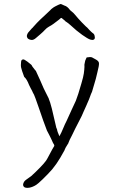

<svg xmlns="http://www.w3.org/2000/svg" viewBox="-20 -760 576 937"><path d="M380 -650Q396 -634 399 -631Q401 -629 406 -625Q411 -620 416 -614Q421 -610 425 -605Q429 -601 432 -599Q441 -594 442 -583Q445 -571 438 -567Q435 -565 430 -565L420 -567Q408 -571 381 -590Q354 -609 322 -639Q308 -651 298 -657V-658Q285 -669 281 -672Q278 -673 277 -672Q274 -669 269 -665Q264 -661 256 -655L240 -643Q232 -637 219 -630Q208 -624 199 -614Q191 -605 177 -593Q166 -584 156 -575Q145 -565 135 -565Q133 -565 129 -566Q126 -566 123 -568Q119 -569 115 -573Q111 -579 111 -584V-585Q113 -597 121 -605Q127 -611 135 -621L138 -624H139L140 -626Q162 -651 177 -665Q191 -679 206 -692Q220 -705 225 -710Q230 -716 236 -720Q242 -725 250 -729Q258 -733 264 -736Q271 -739 274 -740Q278 -741 283 -738Q287 -736 294 -733Q302 -731 309 -725Q316 -719 320 -713Q324 -708 331 -703Q339 -697 347 -687Q360 -671 380 -650ZM399 -471Q400 -475 402 -477V-478V-479L405 -480Q421 -483 429 -480L449 -469Q463 -461 463 -451Q464 -441 455 -406Q448 -374 439 -346Q431 -319 429 -312Q428 -310 424 -301Q421 -294 420 -290Q416 -281 414 -274Q414 -274 407 -258Q403 -250 401 -244Q396 -233 387 -213Q381 -197 367 -171Q351 -140 347 -132Q340 -117 331 -99Q318 -75 314 -63V-62Q297 -36 295 -27Q294 -24 274 10Q257 39 235 66Q214 90 188 115Q164 138 157 142Q140 153 123 156Q103 159 96 151Q88 141 99 125Q101 122 109 116Q138 96 138 94Q141 91 152 81Q204 31 212 12Q220 -4 235 -31Q240 -39 245 -48Q245 -55 239 -62Q238 -63 229 -84Q228 -86 220 -102L209 -123Q193 -164 168 -238Q150 -290 146 -298Q146 -298 141 -307Q137 -317 130 -329Q124 -341 122 -345Q111 -374 98 -385Q97 -386 88 -413Q81 -433 82 -444V-445Q83 -457 83 -459Q84 -471 96 -470Q98 -470 114 -459Q139 -440 135 -440Q135 -440 139 -434Q143 -428 149 -421Q154 -415 155 -414L156 -413V-412Q163 -398 177 -366Q196 -321 203 -309Q210 -294 218 -279V-278Q224 -265 233 -230Q254 -141 255 -136Q258 -131 259 -126Q259 -122 261 -118V-117Q267 -101 270 -95Q271 -96 271 -97Q279 -111 288 -133Q297 -155 305 -170Q313 -186 330 -225Q347 -262 350 -268Q359 -292 362 -302Q369 -326 377 -352Q387 -386 389 -401Q392 -423 392 -432Q393 -433 392 -435Q392 -437 392 -439Q392 -442 392 -445Q394 -455 395 -460Q396 -466 399 -471ZM392 -445Z"/></svg>

Font: ToneOZ-Pinyin-Tsuipita-TC
Style: Regular
Weight: 400
Designer: ÂÆ£ÂøóÂáåJeffrey Xuan(jeffreyx@gmail.com, ToneOZ.com) ÈòøÂù§(cjkFonts)
Foundry: ToneOZ
Version: Version 0.24071